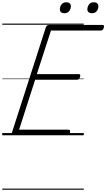

<svg xmlns="http://www.w3.org/2000/svg" viewBox="-20 -1205 946 1710"><path d="M109 0Q95 0 88.5 -5.5Q82 -11 86 -23L389 -964Q393 -973 399.5 -978Q406 -983 421 -983H892Q903 -983 905.5 -976.5Q908 -970 904 -958Q901 -945 894.5 -939Q888 -933 878 -933H434L308 -545H681Q692 -545 694 -538.5Q696 -532 693 -520Q689 -507 683 -501Q677 -495 667 -495H293L150 -50H590Q601 -50 603.5 -44Q606 -38 603 -25Q599 -12 592.5 -6Q586 0 576 0ZM553 -1087Q535 -1087 524 -1096Q513 -1105 513 -1122Q513 -1146 528 -1165.5Q543 -1185 570 -1185Q588 -1185 599.5 -1176Q611 -1167 611 -1149Q611 -1125 596 -1106Q581 -1087 553 -1087ZM798 -1087Q781 -1087 769.5 -1096Q758 -1105 758 -1122Q758 -1146 773 -1165.5Q788 -1185 815 -1185Q833 -1185 844.5 -1176Q856 -1167 856 -1149Q856 -1125 841.5 -1106Q827 -1087 798 -1087ZM0 475H726V485H0ZM0 -20H726V0H0ZM0 -505H726V-500H0ZM0 -995H726V-985H0Z"/></svg>

Font: Playwrite CZ Guides
Style: Regular
Weight: 400
Designer: Veronika Burian, José Scaglione
Foundry: TypeTogether
Version: Version 1.003